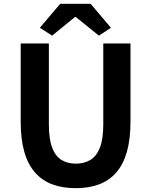

<svg xmlns="http://www.w3.org/2000/svg" viewBox="-20 -968 788 1002"><path d="M376 14Q307 14 254 -5.5Q201 -25 163.5 -67Q126 -109 107 -175Q88 -241 88 -333V-741H235V-320Q235 -243 252 -198Q269 -153 300.5 -133.5Q332 -114 376 -114Q420 -114 452 -133.5Q484 -153 501.5 -198Q519 -243 519 -320V-741H661V-333Q661 -241 642 -175Q623 -109 586 -67Q549 -25 496 -5.5Q443 14 376 14ZM252 -782 188 -823 294 -948H453L559 -823L496 -782L376 -879H371Z"/></svg>

Font: Noto Sans TC Thin
Style: Bold
Weight: 700
Version: Version 2.004-H2;hotconv 1.0.118;makeotfexe 2.5.65603